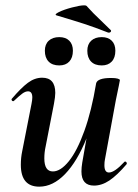

<svg xmlns="http://www.w3.org/2000/svg" viewBox="-20 -686 516 719"><path d="M58 -69Q58 -95 63 -119L98 -297Q101 -312 101 -321Q101 -344 85 -344Q75 -344 63.5 -335.5Q52 -327 33 -309Q31 -307 29 -307Q26 -307 24 -310.5Q22 -314 25 -317Q59 -357 84.5 -376Q110 -395 138 -395Q187 -395 187 -338Q187 -324 182 -297L151 -138Q146 -116 146 -93Q146 -44 178 -44Q207 -44 238 -82.5Q269 -121 296 -196Q323 -271 340 -374L358 -373Q339 -255 304 -168Q269 -81 223.5 -34Q178 13 127 13Q58 13 58 -69ZM285 -44Q285 -59 288 -77L340 -374Q345 -394 396 -394Q413 -394 421 -391.5Q429 -389 429 -386L425 -365Q415 -318 414 -312L373 -89Q371 -80 371 -67Q371 -40 388 -40Q409 -40 446 -80Q447 -81 449 -81Q452 -81 454 -77.5Q456 -74 454 -71Q418 -29 389.5 -10Q361 9 332 9Q285 9 285 -44ZM307 -496Q307 -520 321.5 -533.5Q336 -547 361 -547Q385 -547 398.5 -533.5Q412 -520 412 -496Q412 -470 398.5 -455.5Q385 -441 361 -441Q335 -441 321 -455.5Q307 -470 307 -496ZM148 -496Q148 -520 162.5 -533.5Q177 -547 202 -547Q226 -547 239.5 -533.5Q253 -520 253 -496Q253 -470 239.5 -455.5Q226 -441 202 -441Q176 -441 162 -455.5Q148 -470 148 -496ZM193 -628Q181 -631 200 -640.5Q219 -650 249.5 -658Q280 -666 295 -666Q302 -666 304 -664Q329 -636 358 -609L395 -573Q396 -572 396 -570Q396 -567 392.5 -565Q389 -563 385 -564Q334 -584 295.5 -596.5Q257 -609 193 -628Z"/></svg>

Font: Cormorant Garamond
Style: Bold Italic
Weight: 700
Italic angle: -10°
Designer: Christian Thalmann (Catharsis Fonts)
Foundry: Catharsis Fonts
Version: Version 4.000